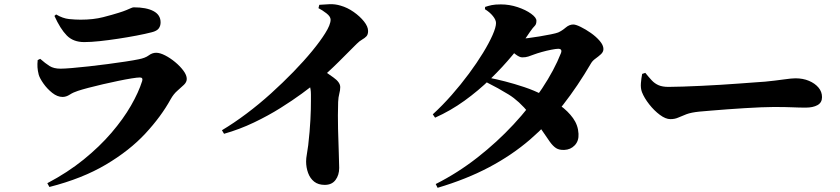

<svg xmlns="http://www.w3.org/2000/svg" viewBox="-20 -828 4010 917"><path d="M206 47Q303 -4 379.5 -66Q456 -128 512.5 -194Q569 -260 605.5 -323.5Q642 -387 659 -441Q664 -458 648 -458Q636 -458 608 -453.5Q580 -449 544 -441.5Q508 -434 471 -425.5Q434 -417 402 -408.5Q370 -400 352 -394Q330 -387 313 -376Q296 -365 279 -365Q254 -365 229.5 -384.5Q205 -404 187.5 -429Q170 -454 165 -471Q160 -491 159 -506.5Q158 -522 160 -541L172 -547Q197 -525 217 -512.5Q237 -500 269 -500Q287 -500 323 -503Q359 -506 404 -511Q449 -516 494.5 -522Q540 -528 579.5 -534Q619 -540 643 -545Q674 -551 690.5 -563.5Q707 -576 726 -576Q744 -576 768.5 -563.5Q793 -551 816.5 -531.5Q840 -512 856 -490.5Q872 -469 872 -451Q872 -436 858.5 -423Q845 -410 827 -394.5Q809 -379 795 -354Q750 -272 674.5 -190.5Q599 -109 486 -42Q373 25 216 65ZM382 -627Q330 -627 299 -658.5Q268 -690 240 -752L248 -759Q280 -740 310 -737Q340 -734 365 -734Q426 -734 472.5 -746Q519 -758 547 -767Q570 -774 584 -780Q598 -786 606 -789.5Q614 -793 619 -793Q679 -793 713 -775Q747 -757 747 -721Q747 -704 738 -692Q729 -680 705 -674Q674 -666 632 -658Q590 -650 544 -643Q498 -636 456 -631.5Q414 -627 382 -627Z M1040 -206Q1097 -240 1157 -285Q1217 -330 1274 -381.5Q1331 -433 1381.5 -485Q1432 -537 1471 -584.5Q1510 -632 1533 -669Q1559 -710 1559 -734Q1559 -749 1539 -764.5Q1519 -780 1501 -789L1505 -805Q1528 -807 1554.5 -808Q1581 -809 1607 -801Q1639 -792 1669 -771Q1699 -750 1718.5 -725.5Q1738 -701 1738 -680Q1738 -663 1730 -654.5Q1722 -646 1709.5 -639Q1697 -632 1683 -618Q1649 -584 1598 -533Q1547 -482 1486 -431Q1464 -412 1421 -380.5Q1378 -349 1320 -312.5Q1262 -276 1193 -243Q1124 -210 1050 -189ZM1531 55Q1500 55 1480.5 39.5Q1461 24 1451.5 -2Q1442 -28 1442 -57Q1442 -72 1445.5 -91Q1449 -110 1452 -134Q1456 -168 1458.5 -198.5Q1461 -229 1462.5 -255.5Q1464 -282 1464.5 -304.5Q1465 -327 1465 -345.5Q1465 -364 1465 -377Q1465 -404 1457.5 -423Q1450 -442 1438 -462L1497 -511Q1540 -481 1572.5 -458Q1605 -435 1605 -412Q1605 -397 1600.5 -380.5Q1596 -364 1595 -341Q1593 -277 1594.5 -213Q1596 -149 1598 -99.5Q1600 -50 1600 -26Q1600 8 1582.5 31.5Q1565 55 1531 55Z M2061 51Q2166 -2 2260 -75.5Q2354 -149 2432.5 -233.5Q2511 -318 2569 -405.5Q2627 -493 2659 -574Q2667 -595 2646 -595Q2636 -595 2613 -590.5Q2590 -586 2567 -579.5Q2544 -573 2531 -568Q2515 -562 2503 -558Q2491 -554 2474 -554Q2461 -554 2441 -569.5Q2421 -585 2399 -604L2419 -646Q2436 -644 2446 -643.5Q2456 -643 2467 -643Q2477 -643 2502 -646Q2527 -649 2556.5 -654Q2586 -659 2611 -664Q2636 -669 2646 -673Q2664 -681 2681.5 -696Q2699 -711 2718 -711Q2730 -711 2753.5 -699.5Q2777 -688 2802 -670.5Q2827 -653 2844.5 -632.5Q2862 -612 2862 -594Q2862 -580 2850 -569Q2838 -558 2824 -548Q2810 -538 2803 -526Q2740 -418 2669 -327Q2598 -236 2511.5 -161.5Q2425 -87 2316.5 -29.5Q2208 28 2070 69ZM2675 -112Q2651 -111 2636 -120.5Q2621 -130 2606 -151Q2591 -172 2568.5 -205.5Q2546 -239 2507 -287Q2459 -346 2409.5 -376.5Q2360 -407 2304 -435L2319 -456Q2350 -450 2393 -439Q2436 -428 2484 -412Q2532 -396 2574 -374Q2617 -352 2655 -324.5Q2693 -297 2717 -263.5Q2741 -230 2743 -189Q2745 -155 2725 -134Q2705 -113 2675 -112ZM2047 -282Q2093 -324 2137 -374Q2181 -424 2219.5 -476Q2258 -528 2287 -575.5Q2316 -623 2332.5 -660.5Q2349 -698 2349 -718Q2349 -733 2334 -751.5Q2319 -770 2296 -784L2297 -795Q2312 -800 2328 -803.5Q2344 -807 2372 -807Q2413 -807 2452 -794Q2491 -781 2516.5 -762.5Q2542 -744 2542 -729Q2542 -712 2534 -704.5Q2526 -697 2512 -677Q2477 -624 2429 -566Q2381 -508 2323 -451.5Q2265 -395 2198.5 -347Q2132 -299 2058 -266Z M3182 -259Q3159 -259 3131.5 -279.5Q3104 -300 3080.5 -330Q3057 -360 3046 -388Q3039 -407 3041 -431Q3043 -455 3047 -475L3062 -480Q3079 -459 3093 -444Q3107 -429 3125.5 -421Q3144 -413 3173 -413Q3202 -413 3242.5 -414.5Q3283 -416 3329 -418Q3375 -420 3421.5 -423Q3468 -426 3510 -429Q3552 -432 3584.5 -434.5Q3617 -437 3634 -438Q3684 -443 3722.5 -448.5Q3761 -454 3779 -454Q3815 -454 3843.5 -442Q3872 -430 3889 -410Q3906 -390 3906 -364Q3906 -338 3884.5 -326Q3863 -314 3828 -314Q3797 -314 3764.5 -315.5Q3732 -317 3675 -317Q3650 -317 3614.5 -315.5Q3579 -314 3537.5 -311.5Q3496 -309 3455.5 -306Q3415 -303 3379.5 -300Q3344 -297 3321 -295Q3281 -291 3258.5 -282.5Q3236 -274 3219.5 -266.5Q3203 -259 3182 -259Z"/></svg>

Font: Noto Serif JP ExtraLight Black
Style: Regular
Weight: 900
Version: Version 2.003-H1;hotconv 1.1.1;makeotfexe 2.6.0